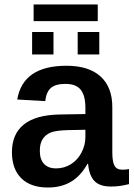

<svg xmlns="http://www.w3.org/2000/svg" viewBox="-20 -834 601 864"><path d="M195.3 9.8Q117.7 9.8 75.7 -32Q33.7 -73.7 33.7 -148.9Q33.7 -231 87.4 -273.9Q141.1 -316.9 248.5 -318.8L364.3 -320.8V-348.6Q364.3 -404.3 343 -430.4Q321.8 -456.5 274.9 -456.5Q230 -456.5 209 -438.2Q188 -419.9 183.6 -378.9L57.6 -386.2Q83 -538.1 279.3 -538.1Q379.4 -538.1 432.4 -490Q485.4 -441.9 485.4 -352.5V-148.4Q485.4 -106 495.4 -88.1Q505.4 -70.3 530.8 -70.3Q545.4 -70.3 560.5 -73.2V-5.4Q538.1 0 520.3 2.7Q502.4 5.4 479 5.4Q428.2 5.4 404.5 -20Q380.9 -45.4 376.5 -96.7H373.5Q343.3 -42 299.3 -16.1Q255.4 9.8 195.3 9.8ZM364.3 -250 285.2 -248.5Q232.4 -247.1 208.5 -237.8Q184.6 -228 171.9 -208Q159.2 -188 159.2 -155.3Q159.2 -116.2 178.5 -96.2Q197.8 -76.2 231.4 -76.2Q269 -76.2 299.3 -95.2Q329.6 -114.3 346.9 -147.7Q364.3 -181.2 364.3 -217.8ZM426.8 -689.9V-588.9H329.6V-689.9ZM220.7 -689.9V-588.9H124.5V-689.9ZM131.3 -814H419.9V-738.8H131.3Z"/></svg>

Font: Arimo SemiBold
Style: Regular
Weight: 600
Designer: Steve Matteson
Foundry: Monotype Imaging Inc.
Version: Version 1.33